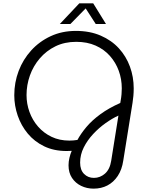

<svg xmlns="http://www.w3.org/2000/svg" viewBox="-20 -900 875 1143"><path d="M537 223Q497 223 463 206.5Q429 190 408.5 159Q388 128 388 84Q388 62 393.5 39Q399 16 407 -2Q400 -2 392.5 -1.5Q385 -1 376 -1Q301 -1 243 -29Q185 -57 145.5 -104.5Q106 -152 85.5 -211.5Q65 -271 65 -333Q65 -409 91 -477.5Q117 -546 165.5 -599.5Q214 -653 281.5 -684.5Q349 -716 432 -716Q515 -716 579.5 -688Q644 -660 687.5 -612.5Q731 -565 753.5 -503.5Q776 -442 776 -374Q776 -350 774 -328.5Q772 -307 769 -288L714 55Q706 110 681 147.5Q656 185 619.5 204Q583 223 537 223ZM539 159Q576 159 605 133.5Q634 108 642 57L685 -212Q648 -195 608.5 -167Q569 -139 534.5 -102Q500 -65 478.5 -22Q457 21 457 68Q457 112 480.5 135.5Q504 159 539 159ZM393 -63Q405 -63 416.5 -64Q428 -65 441 -67Q461 -104 494 -143.5Q527 -183 577.5 -220Q628 -257 696 -287L699 -305Q702 -321 703.5 -339.5Q705 -358 705 -374Q705 -429 687 -478.5Q669 -528 634.5 -567Q600 -606 549.5 -628.5Q499 -651 434 -651Q365 -651 310.5 -624.5Q256 -598 217 -552.5Q178 -507 158 -450.5Q138 -394 138 -334Q138 -282 155.5 -233.5Q173 -185 206.5 -146.5Q240 -108 287 -85.5Q334 -63 393 -63ZM336 -757 452 -880H535L611 -757H550L490 -850L399 -757Z"/></svg>

Font: MuseoModerno Light
Style: Italic
Weight: 300
Italic angle: -9°
Designer: Pablo Cosgaya, Héctor Gatti, Marcela Romero, and the Authors of The MuseoModerno Project.
Foundry: Omnibus-Type Team
Version: Version 1.003